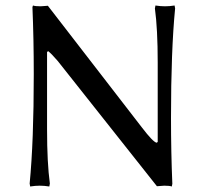

<svg xmlns="http://www.w3.org/2000/svg" viewBox="-20 -675 752 705"><path d="M99.1 -648.9 101.1 -654.8Q108.9 -651.9 128.9 -651.9L155.8 -653.8L501 -207Q542 -153.3 555.2 -150.9L559.1 -153.8V-444.8Q559.1 -568.8 548.8 -644L550.8 -654.8Q569.3 -651.9 585.9 -651.9Q602.5 -651.9 621.1 -654.8L623 -644Q607.9 -488.8 607.9 -242.2Q607.9 -116.2 612.8 0L610.8 9.8Q603 6.8 583 6.8L556.2 8.8L191.9 -451.2Q167.5 -479.5 157.2 -486.8V-487.8L152.8 -483.9V-200.2Q152.8 -76.2 163.1 -1L161.1 9.8Q142.6 6.8 126 6.8Q109.4 6.8 90.8 9.8L88.9 -1Q104 -156.2 104 -402.8Q104 -532.7 99.1 -648.9Z"/></svg>

Font: Linear Smooth Low Contrast
Style: Regular
Weight: 500
Designer: Philipp H. Poll, Flanker
Foundry: Philipp H. Poll, reworked by Flanker
Version: Version 1.010 | FøM Fix